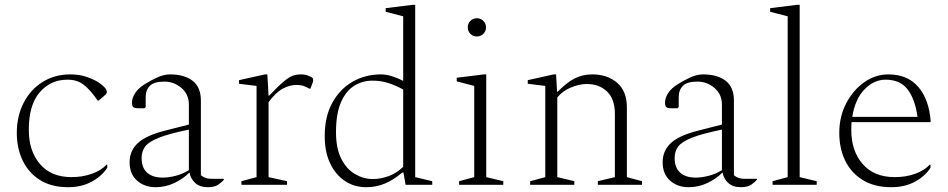

<svg xmlns="http://www.w3.org/2000/svg" viewBox="-20 -770 3948 800"><path d="M264 10Q194 10 146.5 -20Q99 -50 74.5 -101Q50 -152 50 -216Q50 -286 78.5 -341.5Q107 -397 157.5 -428.5Q208 -460 272 -460Q312 -460 343 -449Q374 -438 393 -425Q425 -403 425 -387Q425 -380 418 -374L391 -351H387L374 -369Q352 -399 326.5 -418.5Q301 -438 261 -438Q191 -438 145.5 -385.5Q100 -333 100 -229Q100 -141 146.5 -86.5Q193 -32 278 -32Q324 -32 363 -46Q402 -60 424 -84H427V-71Q404 -36 362 -13Q320 10 264 10Z M628 10Q582 10 551 -17.5Q520 -45 520 -94Q520 -142 554.5 -174Q589 -206 669 -226L767 -251V-334Q767 -377 736 -403.5Q705 -430 665 -430Q622 -430 604.5 -412.5Q587 -395 587 -365V-324L582 -319H556Q540 -319 535 -324Q530 -329 530 -343Q530 -362 543 -382Q556 -402 581 -418Q608 -435 635.5 -447.5Q663 -460 688 -460Q748 -460 782.5 -433.5Q817 -407 817 -351V-40Q825 -33 835.5 -29Q846 -25 860 -25H912L913 -24V-22Q906 -12 890 -1Q874 10 847 10Q812 10 793 -8Q774 -26 770 -50H768Q742 -24 705.5 -7Q669 10 628 10ZM570 -112Q570 -71 593 -50.5Q616 -30 658 -30Q683 -30 712 -37.5Q741 -45 767 -61V-230Q684 -213 641.5 -196Q599 -179 584.5 -159Q570 -139 570 -112Z M986 0V-15L1049 -32V-412L976 -421V-436L1084 -460H1094L1099 -371H1101Q1140 -412 1163 -431Q1186 -450 1201 -455Q1216 -460 1235 -460Q1252 -460 1266 -454Q1276 -450 1280.5 -446.5Q1285 -443 1285 -437Q1285 -435 1284.5 -432.5Q1284 -430 1283 -426L1273 -400H1271L1252 -409Q1238 -416 1215 -416Q1186 -416 1157 -400Q1128 -384 1099 -344V-32L1176 -15V0Z M1506 10Q1456 10 1417 -16Q1378 -42 1355.5 -89.5Q1333 -137 1333 -203Q1333 -285 1365 -342.5Q1397 -400 1450 -430Q1503 -460 1567 -460Q1589 -460 1613 -452.5Q1637 -445 1660 -433V-702L1587 -721V-736L1700 -750H1710V-32L1781 -15V0H1670L1661 -51H1656Q1622 -22 1585.5 -6Q1549 10 1506 10ZM1380 -219Q1380 -152 1402 -108.5Q1424 -65 1459.5 -44.5Q1495 -24 1533 -24Q1566 -24 1599 -36Q1632 -48 1660 -75V-397Q1629 -414 1598 -424Q1567 -434 1532 -434Q1491 -434 1456.5 -413Q1422 -392 1401 -344.5Q1380 -297 1380 -219Z M1967 -618Q1951 -618 1940 -629Q1929 -640 1929 -656Q1929 -672 1940 -683Q1951 -694 1967 -694Q1983 -694 1994 -683Q2005 -672 2005 -656Q2005 -640 1994 -629Q1983 -618 1967 -618ZM1893 0V-15L1956 -32V-412L1883 -431V-446L1996 -460H2006V-32L2077 -15V0Z M2189 0V-15L2252 -32V-412L2179 -421V-436L2287 -460H2297L2301 -388H2304Q2341 -426 2374 -443Q2407 -460 2448 -460Q2511 -460 2551.5 -425Q2592 -390 2592 -323V-32L2655 -15V0H2471V-15L2542 -32V-296Q2542 -357 2509.5 -388.5Q2477 -420 2424 -420Q2394 -420 2359 -405.5Q2324 -391 2302 -364V-32L2373 -15V0Z M2849 10Q2803 10 2772 -17.5Q2741 -45 2741 -94Q2741 -142 2775.5 -174Q2810 -206 2890 -226L2988 -251V-334Q2988 -377 2957 -403.5Q2926 -430 2886 -430Q2843 -430 2825.5 -412.5Q2808 -395 2808 -365V-324L2803 -319H2777Q2761 -319 2756 -324Q2751 -329 2751 -343Q2751 -362 2764 -382Q2777 -402 2802 -418Q2829 -435 2856.5 -447.5Q2884 -460 2909 -460Q2969 -460 3003.5 -433.5Q3038 -407 3038 -351V-40Q3046 -33 3056.5 -29Q3067 -25 3081 -25H3133L3134 -24V-22Q3127 -12 3111 -1Q3095 10 3068 10Q3033 10 3014 -8Q2995 -26 2991 -50H2989Q2963 -24 2926.5 -7Q2890 10 2849 10ZM2791 -112Q2791 -71 2814 -50.5Q2837 -30 2879 -30Q2904 -30 2933 -37.5Q2962 -45 2988 -61V-230Q2905 -213 2862.5 -196Q2820 -179 2805.5 -159Q2791 -139 2791 -112Z M3199 0V-15L3262 -32V-702L3189 -721V-736L3302 -750H3312V-32L3383 -15V0Z M3694 10Q3623 10 3574.5 -20Q3526 -50 3501.5 -101Q3477 -152 3477 -216Q3477 -284 3505.5 -339Q3534 -394 3580.5 -427Q3627 -460 3682 -460Q3761 -460 3806 -408Q3851 -356 3858 -264L3855 -261H3528Q3527 -246 3527 -229Q3527 -141 3574.5 -86.5Q3622 -32 3708 -32Q3755 -32 3793.5 -46Q3832 -60 3854 -84H3857V-71Q3835 -36 3792.5 -13Q3750 10 3694 10ZM3670 -438Q3621 -438 3582 -397.5Q3543 -357 3531 -283H3803Q3793 -356 3762 -397Q3731 -438 3670 -438Z"/></svg>

Font: Spectral ExtraLight
Style: Regular
Weight: 275
Designer: Jean-Baptiste Levee
Foundry: Production Type
Version: Version 2.001